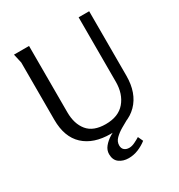

<svg xmlns="http://www.w3.org/2000/svg" viewBox="-212 -870 1132 1214"><g transform="rotate(-30 353.5 -263.0)"><path d="M181 -728V-244Q181 -159 223 -108Q265 -57 355 -57Q448 -57 495.5 -113Q543 -169 543 -258V-728H620V-258Q620 -131 549.5 -59.5Q479 12 351 12Q226 12 156 -53Q86 -118 86 -244V-662L71 -728ZM506 152Q478 174 444 188Q410 202 373 202Q333 202 305 181.5Q277 161 277 118Q277 89 296.5 65Q316 41 346 22Q376 3 407.5 -9Q439 -21 463 -25L483 -14Q463 -3 433.5 14Q404 31 382 52.5Q360 74 360 102Q360 124 373.5 135.5Q387 147 409 147Q428 147 450.5 136Q473 125 489 115Z"/></g></svg>

Font: Rosario Light
Style: Regular
Weight: 300
Designer: Hector Gatti
Foundry: Omnibus Type
Version: Version 1.101; ttfautohint (v1.8.1.43-b0c9)